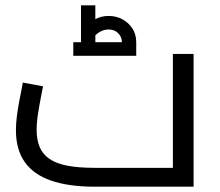

<svg xmlns="http://www.w3.org/2000/svg" viewBox="-20 -703 830 723"><path d="M337 0Q238 0 172 -23Q106 -46 73 -93Q40 -140 40 -213Q40 -237 43.5 -265Q47 -293 52 -319.5Q57 -346 61 -365.5Q65 -385 66 -392L142 -378Q139 -362 133.5 -334Q128 -306 123 -274Q118 -242 118 -213Q118 -176 129.5 -149Q141 -122 166.5 -104.5Q192 -87 234 -79Q276 -71 337 -71H631V-500H709V0ZM285 -544Q285 -573 299 -595Q313 -617 337 -630Q361 -643 389 -643Q418 -643 441.5 -630Q465 -617 479 -595Q493 -573 493 -544H439Q439 -564 425 -578Q411 -592 389 -592Q375 -592 361 -585.5Q347 -579 338 -568.5Q329 -558 329 -544ZM256 -493V-544H493V-493ZM285 -544V-683H339V-544Z"/></svg>

Font: Cairo Play
Style: Regular
Weight: 400
Designer: Mohamed Gaber, Accademia di Belle Arti di Urbino
Foundry: Kief Type Foundry, Accademia di Belle Arti di Urbino
Version: Version 3.119